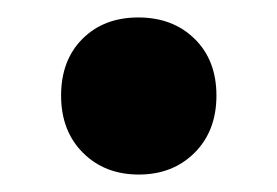

<svg xmlns="http://www.w3.org/2000/svg" viewBox="-20 -369 317 220"><path d="M139 -169Q100 -169 75 -194Q50 -219 50 -259.5Q50 -300 74.5 -324.5Q99 -349 138.5 -349Q178 -349 203 -324.5Q228 -300 228 -259.5Q228 -219 203 -194Q178 -169 139 -169Z"/></svg>

Font: Montserrat Ace
Style: Bold
Weight: 700
Designer: Julieta Ulanovsky
Foundry: Julieta Ulanovsky
Version: Version 1